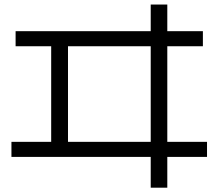

<svg xmlns="http://www.w3.org/2000/svg" viewBox="-20 -784 978 859"><path d="M654.3 -82H31.2V-149.4H209V-577.1H49.8V-644.5H654.3V-763.7H728.5V-644.5H887.7V-577.1H728.5V-149.4H906.2V-82H728.5V55.7H654.3ZM654.3 -149.4V-577.1H284.2V-149.4Z"/></svg>

Font: Pretendard JP
Style: Regular
Weight: 400
Designer: Base glyphs from Inter by Rasmus Andersson; Hangeul glyphs from Noto Sans CJK(Source Han Sans) by Jang Soo-young and Kan
Foundry: Kil Hyung-jin
Version: Version 1.309